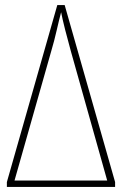

<svg xmlns="http://www.w3.org/2000/svg" viewBox="-20 -734 480 754"><path d="M205 -714 7 -19V0H432V-19L234 -714ZM37 -25 182 -536Q193 -573 202.5 -614.5Q212 -656 220 -686Q225 -660 236 -616.5Q247 -573 258 -534L401 -25Z"/></svg>

Font: Noto Sans Display SemiCondensed Thin
Style: Regular
Weight: 250
Width: 4
Designer: Monotype Design team
Foundry: Monotype Imaging Inc.
Version: 1.000